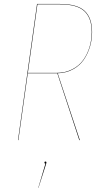

<svg xmlns="http://www.w3.org/2000/svg" viewBox="-20 -700 501 959"><path d="M439.9 -540Q439.9 -502 429.4 -466.8Q418.9 -431.6 398.7 -401.9Q378.4 -372.1 344.7 -353.8Q311 -335.4 268.1 -334L378.9 0H376L266.1 -334H261.2H118.7L71.8 0H69.8L165 -680.2H279.8Q366.2 -680.2 403.1 -645.3Q439.9 -610.4 439.9 -540ZM261.2 -335.9Q305.7 -335.9 340.6 -353.8Q375.5 -371.6 396.2 -401.1Q417 -430.7 427.5 -466.1Q438 -501.5 438 -540Q438 -609.4 401.6 -643.8Q365.2 -678.2 279.8 -678.2H167L119.1 -335.9ZM211.9 111.8Q211.9 114.3 210 120.1L171.9 238.8H170.9L207 117.2Q202.1 117.2 202.1 111.8Q202.1 106.9 207 106.9Q211.9 106.9 211.9 111.8Z"/></svg>

Font: Fira Sans Compressed Two
Style: Italic
Weight: 100
Width: 3
Italic angle: -8°
Designer: Carrois Corporate & Edenspiekermann AG
Foundry: Carrois Corporate GbR & Edenspiekermann AG
Version: Version 4.203;PS 004.203;hotconv 1.0.88;makeotf.lib2.5.64775